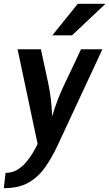

<svg xmlns="http://www.w3.org/2000/svg" viewBox="-77 -755 572 1005"><path d="M-48 150Q-15 150 11 135Q37 120 57.5 96.5Q78 73 93.5 47Q109 21 120 -1L15 -497H137Q149 -441 158.5 -398Q168 -355 176 -316.5Q184 -278 189 -237.5Q194 -197 196 -146Q210 -193 225 -232Q240 -271 258.5 -310Q277 -349 298.5 -394Q320 -439 347 -497H459L226 3Q195 70 159 121Q123 172 72 201Q21 230 -57 230ZM330 -735H475L300 -570H197Z"/></svg>

Font: Rosario Light
Style: Bold Italic
Weight: 700
Italic angle: -8.05°
Version: Version 1.101; ttfautohint (v1.8.1.43-b0c9)